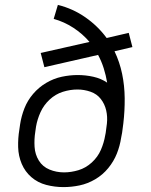

<svg xmlns="http://www.w3.org/2000/svg" viewBox="-20 -755 616 783"><path d="M239 8Q272 8 305 1Q338 -6 368.5 -24Q399 -42 421.5 -69.5Q444 -97 456.5 -128.5Q469 -160 474 -193L478 -214Q479 -223 480.5 -233Q482 -243 483 -252Q489 -303 488.5 -354.5Q488 -406 478 -454Q468 -502 447 -546L520 -563L505 -621L415 -600Q379 -649 328 -684.5Q277 -720 216 -735L199 -678Q242 -666 279.5 -641.5Q317 -617 345 -584L146 -539L161 -481L380 -531Q394 -505 403 -476.5Q412 -448 417 -418Q392 -435 360.5 -442Q329 -449 297 -449Q265 -449 232 -442Q199 -435 168.5 -417Q138 -399 115 -372Q92 -345 79.5 -313Q67 -281 62 -248L59 -227Q53 -191 54 -155Q55 -119 68.5 -87Q82 -55 108 -32.5Q134 -10 168.5 -1Q203 8 239 8ZM241 -52Q210 -52 182 -63.5Q154 -75 138.5 -100Q123 -125 121 -156Q119 -187 124 -218L127 -239Q132 -268 145 -297Q158 -326 182 -348.5Q206 -371 236 -380.5Q266 -390 296 -390Q323 -390 349 -381Q375 -372 391 -351.5Q407 -331 413 -305Q419 -279 416 -251Q414 -233 411 -213L409 -203Q404 -173 391.5 -144Q379 -115 354.5 -92.5Q330 -70 300 -61Q270 -52 241 -52Z"/></svg>

Font: Iosevka Sparkle Light
Style: Italic
Weight: 300
Italic angle: -9°
Designer: Belleve Invis
Foundry: Belleve Invis
Version: Version 4.5.0; ttfautohint (v1.8.3)